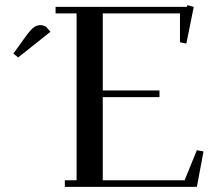

<svg xmlns="http://www.w3.org/2000/svg" viewBox="-20 -729 852 749"><path d="M32.2 -520 87.9 -597.2Q103 -616.2 113.5 -623.5Q124 -630.9 138.2 -630.9Q143.6 -630.9 149.2 -629.2Q154.8 -627.4 157.2 -626L160.2 -624L176.8 -605L50.8 -504.9ZM196.8 -676.8V-702.1H709L710.9 -709L735.8 -702.1L707 -559.1L682.1 -564V-676.8H380.9V-376H602.1V-350.1H380.9V-25.9H700.2L748 -143.1L773.9 -138.2L748 0H232.9V-25.9H278.8V-676.8Z"/></svg>

Font: Dehuti
Style: Bold
Weight: 700
Version: Version 1.2